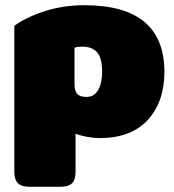

<svg xmlns="http://www.w3.org/2000/svg" viewBox="-20 -515 666 737"><path d="M35 145V-416Q82 -450 153 -472.5Q224 -495 304 -495Q611 -495 611 -239Q611 -124 547 -54.5Q483 15 363 15Q339 15 312.5 10Q286 5 270 -2V145Q270 175 256.5 188.5Q243 202 209 202H95Q62 202 48.5 188Q35 174 35 145ZM372 -239Q372 -293 352.5 -314.5Q333 -336 295 -336Q277 -336 266 -332V-192Q266 -166 276.5 -154.5Q287 -143 312 -143Q342 -143 357 -170Q372 -197 372 -239Z"/></svg>

Font: Mitr
Style: Bold
Weight: 700
Designer: Thanarat Vachiruckul
Foundry: Cadson Demak
Version: Version 1.002